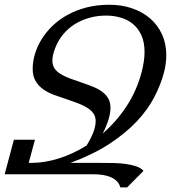

<svg xmlns="http://www.w3.org/2000/svg" viewBox="-81 -747 836 823"><path d="M388.2 -726.6Q440.9 -726.6 485.6 -711.2Q530.3 -695.8 562.7 -667.7Q595.2 -639.6 613.5 -599.6Q631.8 -559.6 631.8 -510.3Q631.8 -473.1 621.1 -433.1Q607.4 -382.8 580.1 -330.1Q552.7 -277.3 505.4 -226.8Q458 -176.3 388.4 -130.6Q318.8 -85 220.7 -48.8H345.7Q373.5 -48.8 402.3 -48.3Q431.2 -47.9 456.5 -44.4Q481.9 -41 502.4 -34.2Q522.9 -27.3 534.2 -14.6L463.9 56.2H434.6Q430.7 40.5 419.9 29.8Q409.2 19 394 12.5Q378.9 5.9 359.9 2.9Q340.8 0 320.3 0H-61L-21.5 -147.9H68.8L42 -48.8H53.2Q110.8 -48.8 171.9 -68.1Q232.9 -87.4 290.5 -123.5Q311 -157.7 320.1 -182.9Q329.1 -208 329.1 -227.1Q329.1 -245.6 320.6 -259Q312 -272.5 295.9 -283.2Q279.8 -293.9 257.3 -302.7Q234.9 -311.5 207 -320.8Q179.2 -330.1 152.6 -339.6Q126 -349.1 105.2 -363.5Q84.5 -377.9 71.8 -399.2Q59.1 -420.4 59.1 -452.6Q59.1 -482.4 68.4 -514.2Q77.6 -545.9 95.9 -576.4Q114.3 -606.9 141.8 -634Q169.4 -661.1 206.1 -681.9Q242.7 -702.6 288.1 -714.6Q333.5 -726.6 388.2 -726.6ZM525.4 -435.1Q538.6 -485.4 538.6 -523.9Q538.6 -566.4 524.9 -596.2Q511.2 -626 488.5 -644.5Q465.8 -663.1 436 -671.6Q406.2 -680.2 374 -680.2Q336.4 -680.2 302.2 -670.7Q268.1 -661.1 239.5 -643.3Q210.9 -625.5 189.2 -599.1Q167.5 -572.8 154.8 -539.1Q148.9 -523.4 146.2 -510.7Q143.6 -498 143.6 -487.3Q143.6 -467.3 152.6 -453.9Q161.6 -440.4 178.5 -429.9Q195.3 -419.4 219 -410.6Q242.7 -401.9 272 -392.1Q297.9 -383.3 319.8 -374.3Q341.8 -365.2 357.9 -353Q374 -340.8 383.3 -324.5Q392.6 -308.1 392.6 -284.7Q392.6 -264.2 384.8 -237.1Q377 -210 359.4 -174.8Q417 -224.6 460.4 -290Q503.9 -355.5 525.4 -435.1Z"/></svg>

Font: Arian AMU Serif
Style: Italic
Weight: 400
Italic angle: -15°
Designer: Ruben Hakobyan (Tarumian)
Foundry: Ruben Hakobyan (Tarumian)
Version: Version 1.002